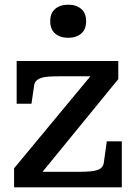

<svg xmlns="http://www.w3.org/2000/svg" viewBox="-20 -798 570 818"><path d="M149 -51 138 -66H312Q341 -66 361 -67.5Q381 -69 394.5 -73.5Q408 -78 415 -87Q422 -96 423 -110L435 -196H499V0H40V-81L375 -485L402 -473H236Q206 -473 186 -471.5Q166 -470 153 -465Q140 -460 133 -452Q126 -444 125 -430L114 -356H51V-538H484V-461ZM271 -637Q236 -637 215 -655Q194 -673 194 -708Q194 -742 215 -760Q236 -778 271 -778Q305 -778 326 -760Q347 -742 347 -708Q347 -673 326 -655Q305 -637 271 -637Z"/></svg>

Font: Roboto Serif 20pt Medium
Style: Regular
Weight: 500
Version: Version 1.008